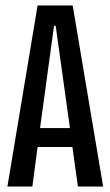

<svg xmlns="http://www.w3.org/2000/svg" viewBox="-20 -680 402 700"><path d="M7 0 117 -660H245L356 0H264L244 -144H117L98 0ZM177 -586 126 -213H235L183 -586Z"/></svg>

Font: Bricolage Grotesque 96pt Condensed
Style: Regular
Weight: 400
Width: 3
Designer: Mathieu Triay
Foundry: Atelier Triay
Version: Version 1.001; ttfautohint (v1.8.4.7-5d5b);gftools[0.9.33.de